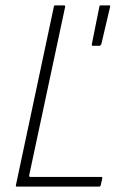

<svg xmlns="http://www.w3.org/2000/svg" viewBox="-20 -693 457 713"><path d="M42 0Q38 0 39 -5L180 -668Q180 -673 185 -673H218Q220 -673 221 -672Q222 -671 222 -668L89 -45Q88 -41 88.5 -38.5Q89 -36 94 -36H355Q358 -36 359 -35Q360 -34 360 -31L354 -5Q353 -2 351.5 -1Q350 0 347 0ZM324 -523Q322 -523 321.5 -524.5Q321 -526 321 -529L349 -668Q349 -671 350.5 -672Q352 -673 355 -673H385Q389 -673 389 -672Q389 -671 389 -668L356 -528Q355 -526 353 -524.5Q351 -523 349 -523Z"/></svg>

Font: Glory Thin ExtraLight
Style: Italic
Weight: 250
Italic angle: -12°
Version: Version 1.011